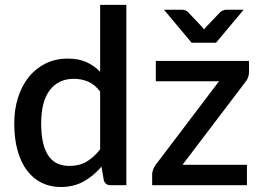

<svg xmlns="http://www.w3.org/2000/svg" viewBox="-20 -760 1073 788"><path d="M391 -384.5Q368.5 -413.5 341.5 -425Q314.5 -436.5 283 -436.5Q220 -436.5 184.5 -390.2Q149 -344 149 -253.5Q149 -206.5 157 -173.2Q165 -140 180 -119Q195 -98 216.5 -88.5Q238 -79 265 -79Q306 -79 335.8 -96.8Q365.5 -114.5 391 -147ZM498.5 -740V0H433.5Q412 0 406 -20.5L396.5 -76Q364.5 -38.5 323.8 -15.5Q283 7.5 229 7.5Q186 7.5 151 -9.8Q116 -27 91 -60Q66 -93 52.2 -141.8Q38.5 -190.5 38.5 -253.5Q38.5 -310.5 53.8 -359Q69 -407.5 97.5 -443.2Q126 -479 166.8 -499.2Q207.5 -519.5 258 -519.5Q303 -519.5 334.5 -505.2Q366 -491 391 -465.5V-740ZM1002 -465Q1002 -453.5 998.2 -442.5Q994.5 -431.5 987.5 -424L729 -83.5H993.5V0H604.5V-45Q604.5 -52.5 608 -63Q611.5 -73.5 618.5 -83L879 -426.5H619.5V-510H1002ZM980 -720 866.5 -584.5H766.5L653 -720H727.5Q734.5 -720 740.5 -717.5Q746.5 -715 750 -712L808 -651Q812.5 -646 818 -639.5Q820.5 -643 822.8 -645.8Q825 -648.5 827.5 -651L885.5 -712Q889.5 -714.5 895.5 -717.2Q901.5 -720 908 -720Z"/></svg>

Font: Lato SemiBold
Style: Regular
Weight: 600
Designer: Lukasz Dziedzic with Adam Twardoch and Botio Nikoltchev
Foundry: tyPoland Lukasz Dziedzic
Version: Version 2.015; 2015-08-06; http://www.latofonts.com/